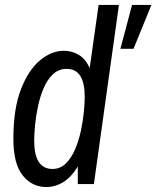

<svg xmlns="http://www.w3.org/2000/svg" viewBox="-20 -743 631 775"><path d="M167 12Q109 12 71.5 -35Q34 -82 34 -183Q34 -304 64.5 -382.5Q95 -461 141.5 -499.5Q188 -538 237 -538Q270 -538 297.5 -522Q325 -506 342 -468L378 -723H460L359 0H294V-71Q268 -28 235.5 -8Q203 12 167 12ZM192 -61Q223 -61 245.5 -83Q268 -105 283 -140Q298 -175 306.5 -215Q315 -255 318.5 -291.5Q322 -328 322 -352Q322 -408 304 -436.5Q286 -465 249 -465Q217 -465 194 -443.5Q171 -422 156.5 -388Q142 -354 133.5 -314.5Q125 -275 121.5 -238Q118 -201 118 -175Q118 -118 136.5 -89.5Q155 -61 192 -61ZM466 -546 513 -723H591L519 -546Z"/></svg>

Font: Archivo Narrow
Style: Italic
Weight: 400
Italic angle: -8°
Designer: Hector Gatti
Foundry: Omnibus-Type
Version: Version 3.002